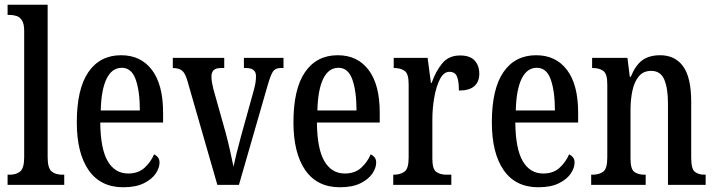

<svg xmlns="http://www.w3.org/2000/svg" viewBox="-20 -780 3019 810"><path d="M12 0V-43H22Q49 -43 65.5 -57Q82 -71 82 -117V-650Q82 -679 73 -693.5Q64 -708 50 -712.5Q36 -717 22 -717H12V-760H181V-117Q181 -71 197.5 -57Q214 -43 242 -43H251V0Z M500 10Q404 10 354 -62Q304 -134 304 -264Q304 -405 353 -476Q402 -547 491 -547Q574 -547 621 -485Q668 -423 668 -305V-263H403Q404 -152 434.5 -100Q465 -48 521 -48Q563 -48 589.5 -72Q616 -96 630 -129Q639 -125 646 -116.5Q653 -108 653 -94Q653 -72 637 -48Q621 -24 587 -7Q553 10 500 10ZM570 -314Q570 -395 552.5 -444.5Q535 -494 494 -494Q452 -494 429.5 -447.5Q407 -401 405 -314Z M770 -441Q761 -472 747.5 -482.5Q734 -493 709 -493V-536H926V-493H912Q890 -493 881 -483.5Q872 -474 872 -458Q872 -444 874.5 -431Q877 -418 880 -405L932 -220Q942 -183 951 -142.5Q960 -102 965 -77Q969 -97 977.5 -131Q986 -165 997 -206L1047 -386Q1054 -410 1057 -426Q1060 -442 1060 -459Q1060 -493 1018 -493H1009V-536H1176V-493H1163Q1141 -493 1131 -477.5Q1121 -462 1108 -416L988 0H897Z M1414 10Q1318 10 1268 -62Q1218 -134 1218 -264Q1218 -405 1267 -476Q1316 -547 1405 -547Q1488 -547 1535 -485Q1582 -423 1582 -305V-263H1317Q1318 -152 1348.5 -100Q1379 -48 1435 -48Q1477 -48 1503.5 -72Q1530 -96 1544 -129Q1553 -125 1560 -116.5Q1567 -108 1567 -94Q1567 -72 1551 -48Q1535 -24 1501 -7Q1467 10 1414 10ZM1484 -314Q1484 -395 1466.5 -444.5Q1449 -494 1408 -494Q1366 -494 1343.5 -447.5Q1321 -401 1319 -314Z M1639 0V-43H1642Q1668 -43 1686 -55.5Q1704 -68 1704 -115V-425Q1704 -469 1687 -481Q1670 -493 1644 -493H1641V-536H1784L1798 -430H1801Q1818 -479 1845.5 -512.5Q1873 -546 1921 -546Q1963 -546 1982.5 -524.5Q2002 -503 2002 -469Q2002 -435 1981 -416.5Q1960 -398 1916 -398Q1916 -439 1907.5 -458Q1899 -477 1876 -477Q1852 -477 1836 -446Q1820 -415 1812 -368.5Q1804 -322 1804 -276V-110Q1804 -66 1821 -54.5Q1838 -43 1863 -43H1884V0Z M2251 10Q2155 10 2105 -62Q2055 -134 2055 -264Q2055 -405 2104 -476Q2153 -547 2242 -547Q2325 -547 2372 -485Q2419 -423 2419 -305V-263H2154Q2155 -152 2185.5 -100Q2216 -48 2272 -48Q2314 -48 2340.5 -72Q2367 -96 2381 -129Q2390 -125 2397 -116.5Q2404 -108 2404 -94Q2404 -72 2388 -48Q2372 -24 2338 -7Q2304 10 2251 10ZM2321 -314Q2321 -395 2303.5 -444.5Q2286 -494 2245 -494Q2203 -494 2180.5 -447.5Q2158 -401 2156 -314Z M2474 0V-43H2480Q2507 -43 2524.5 -55.5Q2542 -68 2542 -115V-425Q2542 -469 2525 -481Q2508 -493 2482 -493H2478V-536H2627L2637 -456H2641Q2661 -505 2690 -526Q2719 -547 2765 -547Q2828 -547 2862 -500Q2896 -453 2896 -350V-115Q2896 -68 2911 -55.5Q2926 -43 2953 -43H2957V0H2798V-344Q2798 -407 2782.5 -444Q2767 -481 2727 -481Q2694 -481 2675 -458Q2656 -435 2648 -397.5Q2640 -360 2640 -319V-110Q2640 -66 2656.5 -54.5Q2673 -43 2699 -43H2704V0Z"/></svg>

Font: Noto Serif Tamil ExtraCondensed Medium
Style: Regular
Weight: 500
Width: 2
Designer: Indian Type Foundry, Tom Grace, and the Monotype Design Team
Foundry: Monotype Imaging Inc.
Version: Version 2.004; ttfautohint (v1.8.4.7-5d5b)